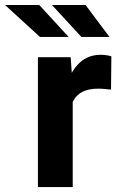

<svg xmlns="http://www.w3.org/2000/svg" viewBox="-100 -761 485 781"><path d="M195.8 -410.6V0H54.2V-528.3H187.5ZM353 -531.7 351.6 -396.5Q340.8 -397.5 326.4 -398.9Q312 -400.4 300.3 -400.4Q261.2 -400.4 235.8 -387.7Q210.5 -375 198 -350.6Q185.5 -326.2 184.1 -291L155.8 -300.8Q155.8 -369.1 173.6 -422.9Q191.4 -476.6 225.6 -507.3Q259.8 -538.1 309.6 -538.1Q320.3 -538.1 332.8 -536.4Q345.2 -534.7 353 -531.7ZM179.2 -610.8 59.6 -740.7H-79.6L62.5 -610.8ZM345.2 -610.8 248 -740.7H111.3L231 -610.8Z"/></svg>

Font: RobotoDEMO
Style: Regular
Weight: 400
Designer: Christian Robertson
Foundry: Google
Version: Version 2.136